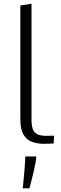

<svg xmlns="http://www.w3.org/2000/svg" viewBox="-20 -782 336 1050"><path d="M218.3 4.4Q185.5 4.4 156.5 -5.6Q127.4 -15.6 109.4 -44.4Q91.3 -73.2 91.3 -129.9V-752L152.3 -761.7V-130.4Q152.3 -97.7 158.4 -78.1Q164.6 -58.6 181.2 -49.3Q197.8 -40 228.5 -39.1Q243.7 -39.1 257.1 -39.6Q270.5 -40 275.9 -40L273.4 2.4Q265.1 3.4 250.5 3.9Q235.8 4.4 218.3 4.4ZM104.5 248Q104.5 248 105.7 234.9Q106.9 221.7 109.1 200.7Q111.3 179.7 113.3 156Q115.2 132.3 116.7 110.4Q118.2 88.4 118.2 73.7H178.2V76.2Q178.2 85.9 174.6 106.4Q170.9 127 165.3 151.1Q159.7 175.3 154.1 197.5Q148.4 219.7 144.5 233.9Q140.6 248 140.6 248Z"/></svg>

Font: Comme ExtraLight
Style: Regular
Weight: 250
Version: Version 1.000;gftools[0.9.27]